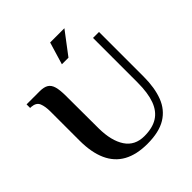

<svg xmlns="http://www.w3.org/2000/svg" viewBox="-220 -972 1134 1134"><g transform="rotate(-45 347.0 -405.0)"><path d="M362 10Q272 10 212 -23Q152 -56 122 -122.5Q92 -189 92 -288V-530Q92 -573 81 -600Q70 -627 31 -630H22V-660H132Q167 -660 186.5 -648Q206 -636 214 -608Q222 -580 222 -530L223 -258Q224 -154 263.5 -94.5Q303 -35 382 -35Q450 -35 493 -62Q536 -89 556.5 -145Q577 -201 577 -288V-660H627V-288Q627 -194 601.5 -127.5Q576 -61 518 -25.5Q460 10 362 10ZM337 -680 379 -820H498L392 -680Z"/></g></svg>

Font: El Messiri
Style: Regular
Weight: 400
Designer: Mohamed Gaber
Foundry: Kief Type Foundry
Version: Version 2.020